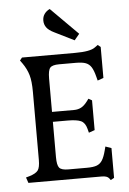

<svg xmlns="http://www.w3.org/2000/svg" viewBox="-64 -1027 739 1099"><g transform="rotate(-5 305.0 -478.0)"><path d="M527 25 519 14Q508 0 477 0H56L45 -32L66 -38Q102 -49 114.5 -65.5Q127 -82 127 -126V-517Q127 -578 116.5 -614Q106 -650 82 -684L69 -702L82 -718H388Q474 -718 502 -739L520 -752L536 -739V-561L502 -549L496 -572Q487 -608 475 -627Q463 -646 443 -653.5Q423 -661 387 -661H290Q251 -661 238.5 -646.5Q226 -632 226 -585V-393H353Q376 -393 394.5 -403Q413 -413 432 -439L440 -450L460 -439V-268L426 -256L420 -279Q411 -314 387.5 -325Q364 -336 311 -336H226V-133Q226 -87 238.5 -72Q251 -57 290 -57H398Q434 -57 454 -64.5Q474 -72 486 -91.5Q498 -111 507 -146L513 -169L547 -157V14ZM391 -790 278 -846Q247 -861 234.5 -878.5Q222 -896 222 -918Q222 -940 233.5 -956Q245 -972 264 -981L420 -825Z"/></g></svg>

Font: Gabriela
Style: Regular
Weight: 400
Designer: Eduardo Rodriguez Tunni
Foundry: Eduardo Rodriguez Tunni
Version: Version 2.001;gftools[0.9.26]